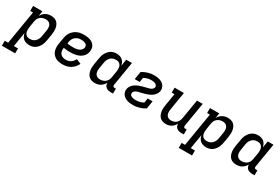

<svg xmlns="http://www.w3.org/2000/svg" viewBox="27 -1567 4102 2820"><g transform="rotate(30 2078.0 -156.5)"><path d="M181 215H-44V131H14L108 -436H61V-520H219L205 -434Q216 -455 233 -473.5Q250 -492 271 -504.5Q292 -517 315.5 -522.5Q339 -528 362 -528Q390 -528 417 -520.5Q444 -513 463.5 -495.5Q483 -478 494.5 -453.5Q506 -429 510.5 -401.5Q515 -374 513.5 -346Q512 -318 508 -289L491 -189Q487 -165 480 -141Q473 -117 461.5 -94.5Q450 -72 433 -52Q416 -32 394 -18Q372 -4 347.5 2Q323 8 299 8Q271 8 245 0.5Q219 -7 199 -23.5Q179 -40 167.5 -63.5Q156 -87 151 -113L111 131H182ZM259 -76Q275 -76 292 -79Q309 -82 324.5 -90.5Q340 -99 352.5 -111.5Q365 -124 374 -139Q383 -154 388.5 -170Q394 -186 396 -203L413 -303Q416 -320 416.5 -337Q417 -354 414.5 -370.5Q412 -387 404 -401Q396 -415 384 -425Q372 -435 355.5 -439.5Q339 -444 322 -444Q299 -444 275 -437Q251 -430 231.5 -413.5Q212 -397 201.5 -374.5Q191 -352 187 -329L171 -229Q168 -211 167 -193Q166 -175 168 -157.5Q170 -140 177 -124.5Q184 -109 196 -97.5Q208 -86 224.5 -81Q241 -76 259 -76Z M863 8Q831 8 800.5 2.5Q770 -3 744 -17.5Q718 -32 699 -55Q680 -78 670.5 -107Q661 -136 661 -167.5Q661 -199 666 -231L683 -331Q687 -358 696.5 -384.5Q706 -411 722.5 -435Q739 -459 762 -477.5Q785 -496 811 -507.5Q837 -519 864.5 -523.5Q892 -528 919 -528Q946 -528 972 -525Q998 -522 1022.5 -514Q1047 -506 1068 -491.5Q1089 -477 1102.5 -456Q1116 -435 1119.5 -409Q1123 -383 1119 -356Q1115 -331 1102.5 -306.5Q1090 -282 1069.5 -263.5Q1049 -245 1024.5 -233Q1000 -221 975 -214.5Q950 -208 924 -205.5Q898 -203 873 -203Q844 -203 815.5 -205Q787 -207 759 -212Q754 -185 758.5 -158.5Q763 -132 778 -112.5Q793 -93 818 -84Q843 -75 870 -75Q891 -75 912.5 -80.5Q934 -86 952.5 -98Q971 -110 985.5 -127.5Q1000 -145 1009 -165L1090 -131Q1075 -100 1051 -72Q1027 -44 996 -25.5Q965 -7 930.5 0.5Q896 8 863 8ZM873 -287Q888 -287 903.5 -288Q919 -289 934 -292Q949 -295 964 -301Q979 -307 992 -316.5Q1005 -326 1013.5 -340Q1022 -354 1025 -369Q1027 -382 1024 -394.5Q1021 -407 1013 -416Q1005 -425 993.5 -430.5Q982 -436 970 -439Q958 -442 945 -443.5Q932 -445 918 -445Q902 -445 885 -441.5Q868 -438 852 -430Q836 -422 822 -409.5Q808 -397 798.5 -382Q789 -367 784 -350.5Q779 -334 776 -317L773 -296Q797 -290 822 -288.5Q847 -287 873 -287Z M1411 8Q1383 8 1356.5 0.5Q1330 -7 1310.5 -24.5Q1291 -42 1279.5 -66.5Q1268 -91 1263.5 -118.5Q1259 -146 1260 -174Q1261 -202 1266 -231L1283 -331Q1286 -355 1293 -379Q1300 -403 1312 -425.5Q1324 -448 1341 -468Q1358 -488 1379.5 -502Q1401 -516 1425.5 -522Q1450 -528 1474 -528Q1502 -528 1528.5 -520.5Q1555 -513 1574.5 -496.5Q1594 -480 1605.5 -456.5Q1617 -433 1622 -407L1641 -520H1738L1670 -111Q1669 -104 1670 -97Q1671 -90 1675 -85Q1679 -80 1685.5 -78Q1692 -76 1699 -76H1722L1721 8H1685Q1663 8 1641.5 3Q1620 -2 1603.5 -14.5Q1587 -27 1578.5 -46.5Q1570 -66 1570 -88Q1559 -67 1542 -48Q1525 -29 1503.5 -16Q1482 -3 1458.5 2.5Q1435 8 1411 8ZM1451 -76Q1474 -76 1498.5 -83Q1523 -90 1542 -106.5Q1561 -123 1572 -145.5Q1583 -168 1586 -191L1603 -291Q1606 -309 1607 -327Q1608 -345 1606 -362.5Q1604 -380 1597 -395.5Q1590 -411 1578 -422.5Q1566 -434 1549 -439Q1532 -444 1514 -444Q1498 -444 1481 -441Q1464 -438 1448.5 -429.5Q1433 -421 1420.5 -408.5Q1408 -396 1399 -381Q1390 -366 1385 -350Q1380 -334 1377 -317L1361 -217Q1358 -200 1357 -183Q1356 -166 1359 -149.5Q1362 -133 1369.5 -119Q1377 -105 1389.5 -95Q1402 -85 1418 -80.5Q1434 -76 1451 -76Z M2061 8Q2035 8 2010 5.5Q1985 3 1961.5 -4.5Q1938 -12 1917.5 -24.5Q1897 -37 1882.5 -56Q1868 -75 1861.5 -99.5Q1855 -124 1860 -150Q1862 -165 1868.5 -179.5Q1875 -194 1884.5 -207.5Q1894 -221 1906.5 -232Q1919 -243 1932.5 -252Q1946 -261 1960.5 -268Q1975 -275 1990 -281Q2005 -287 2020 -291.5Q2035 -296 2050 -300Q2065 -304 2080 -308Q2095 -312 2111 -315.5Q2127 -319 2142 -323Q2157 -327 2171.5 -334Q2186 -341 2197 -353.5Q2208 -366 2211 -381Q2213 -393 2208.5 -404Q2204 -415 2196 -422Q2188 -429 2177 -433.5Q2166 -438 2155 -440.5Q2144 -443 2132 -444Q2120 -445 2108 -445Q2078 -445 2047.5 -436.5Q2017 -428 1988 -413L1975 -336H1891L1913 -469Q1958 -497 2008.5 -512.5Q2059 -528 2108 -528Q2134 -528 2158.5 -525.5Q2183 -523 2206.5 -515.5Q2230 -508 2250.5 -495Q2271 -482 2284.5 -463Q2298 -444 2304 -420Q2310 -396 2306 -370Q2303 -355 2297 -340.5Q2291 -326 2281 -313Q2271 -300 2259 -288.5Q2247 -277 2233.5 -268Q2220 -259 2205 -252Q2190 -245 2175.5 -239.5Q2161 -234 2146 -229Q2131 -224 2115.5 -220Q2100 -216 2085 -212Q2070 -208 2054.5 -204.5Q2039 -201 2024 -197.5Q2009 -194 1994.5 -186.5Q1980 -179 1968.5 -166.5Q1957 -154 1955 -139Q1953 -127 1957.5 -116Q1962 -105 1971 -97.5Q1980 -90 1990.5 -86Q2001 -82 2012.5 -79.5Q2024 -77 2036.5 -76Q2049 -75 2061 -75Q2092 -75 2124 -83.5Q2156 -92 2186 -108L2198 -184H2282L2260 -51Q2214 -22 2162.5 -7Q2111 8 2061 8Z M2615 8Q2587 8 2561 0Q2535 -8 2516 -25.5Q2497 -43 2486 -67.5Q2475 -92 2470.5 -119Q2466 -146 2467.5 -174.5Q2469 -203 2474 -231L2508 -436H2461V-520H2619L2569 -217Q2566 -200 2565 -183.5Q2564 -167 2566.5 -150.5Q2569 -134 2576 -120Q2583 -106 2595 -95.5Q2607 -85 2622.5 -80.5Q2638 -76 2655 -76Q2678 -76 2702 -83Q2726 -90 2744 -107Q2762 -124 2772.5 -146.5Q2783 -169 2786 -191L2841 -520H2938L2870 -111Q2869 -104 2870 -97Q2871 -90 2875 -85Q2879 -80 2885.5 -78Q2892 -76 2899 -76H2922L2921 8H2885Q2863 8 2841.5 3.5Q2820 -1 2803.5 -13.5Q2787 -26 2778 -45.5Q2769 -65 2770 -88Q2759 -66 2743 -47.5Q2727 -29 2706 -16Q2685 -3 2661.5 2.5Q2638 8 2615 8Z M3181 215H2956V131H3014L3108 -436H3061V-520H3219L3205 -434Q3216 -455 3233 -473.5Q3250 -492 3271 -504.5Q3292 -517 3315.5 -522.5Q3339 -528 3362 -528Q3390 -528 3417 -520.5Q3444 -513 3463.5 -495.5Q3483 -478 3494.5 -453.5Q3506 -429 3510.5 -401.5Q3515 -374 3513.5 -346Q3512 -318 3508 -289L3491 -189Q3487 -165 3480 -141Q3473 -117 3461.5 -94.5Q3450 -72 3433 -52Q3416 -32 3394 -18Q3372 -4 3347.5 2Q3323 8 3299 8Q3271 8 3245 0.5Q3219 -7 3199 -23.5Q3179 -40 3167.5 -63.5Q3156 -87 3151 -113L3111 131H3182ZM3259 -76Q3275 -76 3292 -79Q3309 -82 3324.5 -90.5Q3340 -99 3352.5 -111.5Q3365 -124 3374 -139Q3383 -154 3388.5 -170Q3394 -186 3396 -203L3413 -303Q3416 -320 3416.5 -337Q3417 -354 3414.5 -370.5Q3412 -387 3404 -401Q3396 -415 3384 -425Q3372 -435 3355.5 -439.5Q3339 -444 3322 -444Q3299 -444 3275 -437Q3251 -430 3231.5 -413.5Q3212 -397 3201.5 -374.5Q3191 -352 3187 -329L3171 -229Q3168 -211 3167 -193Q3166 -175 3168 -157.5Q3170 -140 3177 -124.5Q3184 -109 3196 -97.5Q3208 -86 3224.5 -81Q3241 -76 3259 -76Z M3811 8Q3783 8 3756.5 0.5Q3730 -7 3710.5 -24.5Q3691 -42 3679.5 -66.5Q3668 -91 3663.5 -118.5Q3659 -146 3660 -174Q3661 -202 3666 -231L3683 -331Q3686 -355 3693 -379Q3700 -403 3712 -425.5Q3724 -448 3741 -468Q3758 -488 3779.5 -502Q3801 -516 3825.5 -522Q3850 -528 3874 -528Q3902 -528 3928.5 -520.5Q3955 -513 3974.5 -496.5Q3994 -480 4005.5 -456.5Q4017 -433 4022 -407L4041 -520H4138L4070 -111Q4069 -104 4070 -97Q4071 -90 4075 -85Q4079 -80 4085.5 -78Q4092 -76 4099 -76H4122L4121 8H4085Q4063 8 4041.5 3Q4020 -2 4003.5 -14.5Q3987 -27 3978.5 -46.5Q3970 -66 3970 -88Q3959 -67 3942 -48Q3925 -29 3903.5 -16Q3882 -3 3858.5 2.5Q3835 8 3811 8ZM3851 -76Q3874 -76 3898.5 -83Q3923 -90 3942 -106.5Q3961 -123 3972 -145.5Q3983 -168 3986 -191L4003 -291Q4006 -309 4007 -327Q4008 -345 4006 -362.5Q4004 -380 3997 -395.5Q3990 -411 3978 -422.5Q3966 -434 3949 -439Q3932 -444 3914 -444Q3898 -444 3881 -441Q3864 -438 3848.5 -429.5Q3833 -421 3820.5 -408.5Q3808 -396 3799 -381Q3790 -366 3785 -350Q3780 -334 3777 -317L3761 -217Q3758 -200 3757 -183Q3756 -166 3759 -149.5Q3762 -133 3769.5 -119Q3777 -105 3789.5 -95Q3802 -85 3818 -80.5Q3834 -76 3851 -76Z"/></g></svg>

Font: Iosevka HT Medium Extended
Style: Italic
Weight: 500
Width: 7
Italic angle: -9°
Monospace: yes
Designer: Belleve Invis
Foundry: Belleve Invis
Version: Version 32.3.0; ttfautohint (v1.8.4)